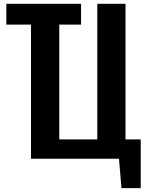

<svg xmlns="http://www.w3.org/2000/svg" viewBox="-20 -830 787 1004"><path d="M636.2 -101.1H715.8V153.8H615.2L602.1 0H142.1V-701.2H13.2V-810.1H403.8V-701.2H290V-101.1H488.8V-810.1H636.2Z"/></svg>

Font: Oswald Medium
Style: Regular
Weight: 500
Designer: Vernon Adams
Foundry: Vernon Adams
Version: Version 4.103